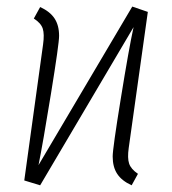

<svg xmlns="http://www.w3.org/2000/svg" viewBox="-20 -552 518 579"><path d="M368.2 -106Q363.8 -75.2 369.4 -58.6Q375 -42 396 -27.8L377 6.8Q347.2 -6.8 333.5 -27.6Q319.8 -48.3 319.8 -80.1Q319.8 -104 344.5 -256.1Q369.1 -408.2 382.8 -470.2L101.1 6.8L53.2 -7.8L109.9 -418Q114.3 -449.2 108.9 -465.8Q103.5 -482.4 82 -496.1L101.1 -530.8Q130.9 -517.1 144.5 -496.3Q158.2 -475.6 158.2 -443.8Q158.2 -420.4 133.8 -270Q109.4 -119.6 96.2 -54.2L378.9 -532.2L425.8 -516.1Z"/></svg>

Font: Fira Sans Compressed ExtraLight
Style: Italic
Weight: 250
Width: 3
Italic angle: -8°
Designer: Carrois Corporate & Edenspiekermann AG
Foundry: Carrois Corporate GbR & Edenspiekermann AG
Version: Version 4.203;PS 004.203;hotconv 1.0.88;makeotf.lib2.5.64775